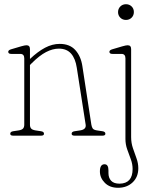

<svg xmlns="http://www.w3.org/2000/svg" viewBox="-20 -643 718 910"><path d="M122 -410.5V-363.5Q159 -398.5 193.5 -416.8Q228 -435 263 -435Q310.5 -435 337 -405.8Q363.5 -376.5 370.5 -329L413 -52Q415 -40.5 419.5 -34Q424 -27.5 439 -25L465.5 -21Q479.5 -19 479.5 -9Q479.5 0 465.5 0H333.5Q319.5 0 319.5 -9Q319.5 -19 333.5 -21L360 -25Q389.5 -29.5 386 -52L344 -321.5Q337.5 -365.5 316.8 -389Q296 -412.5 259 -412.5Q229.5 -412.5 198.2 -396.2Q167 -380 130.5 -343.5L122 -335V-52Q122 -40.5 127.5 -34Q133 -27.5 148 -25L174.5 -21Q188.5 -19 188.5 -9Q188.5 0 174.5 0H42.5Q28.5 0 28.5 -9Q28.5 -19 42.5 -21L69 -25Q84 -27.5 89.5 -34Q95 -40.5 95 -52V-366.5Q95 -387.5 76 -387.5H33.5Q19 -387.5 19 -397.5Q19 -405.5 33 -409.5L80.5 -423.5Q98 -428.5 105.5 -428.5Q122 -428.5 122 -410.5ZM577 -548.5Q561 -548.5 550.2 -559.2Q539.5 -570 539.5 -585.5Q539.5 -601.5 550.2 -612.2Q561 -623 577 -623Q593 -623 603.8 -612.5Q614.5 -602 614.5 -586Q614.5 -570 603.8 -559.2Q593 -548.5 577 -548.5ZM601.5 6.5Q601.5 34.5 610 59.2Q618.5 84 627 107.5Q635.5 131 635.5 154.5Q635.5 196 608.5 221.5Q581.5 247 539.5 247Q500 247 476.8 223.5Q453.5 200 453.5 169.5Q453.5 135.5 475.5 135.5Q494 135.5 494 164.5V177Q494 200 506.8 213.8Q519.5 227.5 547 227.5Q608.5 226.5 608.5 158Q608.5 134.5 600 111.8Q591.5 89 583 65.2Q574.5 41.5 574.5 15.5V-366.5Q574.5 -387.5 555.5 -387.5H513Q498.5 -387.5 498.5 -397.5Q498.5 -405.5 512.5 -409.5L560 -423.5Q577.5 -428.5 585 -428.5Q601.5 -428.5 601.5 -410.5Z"/></svg>

Font: Fraunces 144pt S100 Thin
Style: Regular
Weight: 100
Version: Version 1.000; ttfautohint (v1.8.3)